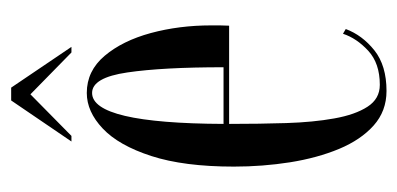

<svg xmlns="http://www.w3.org/2000/svg" viewBox="-204 -498 712 344"><g transform="rotate(-90 152.0 -326.0)"><path d="M161 10.5Q125 10.5 99.2 -12.5Q73.5 -35.5 57.2 -74.5Q41 -113.5 33.2 -162.5Q25.5 -211.5 25.5 -263Q25.5 -352.5 44.5 -411Q63.5 -469.5 93.8 -498Q124 -526.5 157.5 -526.5Q197 -526.5 224 -494.5Q251 -462.5 264.8 -411.8Q278.5 -361 278.5 -304Q278.5 -296 278.5 -288Q278.5 -280 278 -271.5H102V-270.5Q102 -217.5 103.5 -169.2Q105 -121 111.8 -83.2Q118.5 -45.5 132.8 -23.5Q147 -1.5 172 -1.5Q210.5 -1.5 233 -22.2Q255.5 -43 263.5 -67.5L272 -62.5Q261 -33 233.8 -11.2Q206.5 10.5 161 10.5ZM157.5 -517Q103 -517 102 -281.5H203.5Q203.5 -390.5 194.2 -453.8Q185 -517 157.5 -517ZM70.5 -554 144 -662H167L240 -554H230L155 -627.5L80.5 -554Z"/></g></svg>

Font: Imbue 100pt
Style: Regular
Weight: 400
Designer: Tyler Finck
Foundry: Etcetera Type Company
Version: Version 1.102; ttfautohint (v1.8.3)